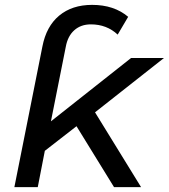

<svg xmlns="http://www.w3.org/2000/svg" viewBox="-20 -768 693 788"><path d="M39 0 154 -577Q170 -660 223 -704Q276 -748 358 -748Q448 -748 506 -699L463 -626Q418 -668 353 -668Q312 -668 285 -644Q258 -620 250 -576L189 -270L518 -530H653L370 -307L559 0H448L294 -250L164 -149L135 0Z"/></svg>

Font: Montserrat Medium
Style: Italic
Weight: 500
Italic angle: -11.3°
Designer: Julieta Ulanovsky
Foundry: Julieta Ulanovsky
Version: Version 9.000; ttfautohint (v1.8.4.7-5d5b)